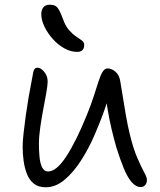

<svg xmlns="http://www.w3.org/2000/svg" viewBox="-20 -784 680 814"><path d="M174 10Q143 10 123.5 -5.5Q104 -21 94 -47Q84 -73 80 -103Q76 -133 76 -161Q76 -184 80 -220Q84 -256 89.5 -295.5Q95 -335 101 -370Q107 -405 111 -424Q117 -459 121 -478Q125 -497 138 -497Q148 -497 158 -489Q168 -481 175 -468Q182 -455 182 -438Q182 -423 176.5 -391.5Q171 -360 163.5 -321Q156 -282 150.5 -243Q145 -204 145 -174Q145 -146 147.5 -119Q150 -92 158.5 -74.5Q167 -57 184 -57Q219 -57 260.5 -120Q302 -183 348 -296Q366 -340 377.5 -376Q389 -412 397.5 -438.5Q406 -465 415 -479.5Q424 -494 436 -494Q453 -494 469.5 -480Q486 -466 490 -439Q495 -410 501 -372Q507 -334 514 -293.5Q521 -253 530 -216Q545 -154 562 -115Q579 -76 591 -54Q603 -32 603 -21Q603 -12 599.5 -5Q596 2 590 5.5Q584 9 577 9Q556 9 538 -12Q520 -33 504.5 -71Q489 -109 473 -160Q463 -195 453 -237Q443 -279 436 -322Q429 -365 425 -401L448 -396Q440 -370 431.5 -343.5Q423 -317 411 -285.5Q399 -254 381 -212Q357 -156 324.5 -105Q292 -54 254 -22Q216 10 174 10ZM307 -564Q280 -564 253 -579Q226 -594 204 -618.5Q182 -643 168.5 -671Q155 -699 155 -724Q155 -742 164 -753Q173 -764 192 -764Q212 -764 222 -753.5Q232 -743 246 -706Q257 -674 272.5 -656.5Q288 -639 302.5 -629.5Q317 -620 327 -612.5Q337 -605 337 -593Q337 -580 330 -572Q323 -564 307 -564Z"/></svg>

Font: Shantell Sans Light
Style: Regular
Weight: 300
Designer: Stephen Nixon, Anya Danilova, Shantell Martin
Foundry: Arrow Type
Version: Version 1.011;[c5ecc13dd]